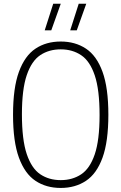

<svg xmlns="http://www.w3.org/2000/svg" viewBox="-20 -964 628 994"><path d="M294.5 9Q219 9 163.8 -27.8Q108.5 -64.5 78 -147.8Q47.5 -231 47.5 -370Q47.5 -509 78 -592.2Q108.5 -675.5 163.8 -712.2Q219 -749 294.5 -749Q369.5 -749 425 -712.2Q480.5 -675.5 510.8 -592.2Q541 -509 541 -370Q541 -231 510.8 -147.8Q480.5 -64.5 425 -27.8Q369.5 9 294.5 9ZM294.5 -31.5Q355 -31.5 400.2 -61.5Q445.5 -91.5 470.5 -165Q495.5 -238.5 495.5 -368Q495.5 -499.5 470.5 -573.8Q445.5 -648 400.2 -678.2Q355 -708.5 294.5 -708.5Q233.5 -708.5 188.5 -678.5Q143.5 -648.5 118.5 -575Q93.5 -501.5 93.5 -372Q93.5 -240.5 118.5 -166.2Q143.5 -92 188.5 -61.8Q233.5 -31.5 294.5 -31.5ZM343.5 -807 387.5 -944.5H426.5L377.5 -807ZM211.5 -807 255.5 -944.5H294.5L245.5 -807Z"/></svg>

Font: Encode Sans Condensed ExtraLight
Style: Regular
Weight: 200
Width: 3
Designer: Multiple Designers
Foundry: Impallari Type
Version: Version 3.000; ttfautohint (v1.8.3) -l 8 -r 50 -G 200 -x 14 